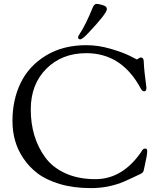

<svg xmlns="http://www.w3.org/2000/svg" viewBox="-20 -946 847 986"><path d="M381 -755C381 -747.7 384.7 -744 392 -744C399.3 -744 412.7 -754.3 432 -775C496.7 -843 529 -884.7 529 -900C529 -908.7 522.2 -915.2 508.5 -919.5C494.8 -923.8 484 -926 476 -926C468 -926 461.3 -919.7 456 -907C432 -847.7 409.3 -802 388 -770C383.3 -763.3 381 -758.3 381 -755ZM86 -520C58 -462 44 -397 44 -325C44 -253 62 -190 98 -136C118 -105.3 142.8 -78.7 172.5 -56C202.2 -33.3 240.3 -15 287 -1C333.7 13 387.2 20 447.5 20C507.8 20 564.7 8.7 618 -14C638 -22.7 666 -35.7 702 -53C711.3 -57.7 716.7 -63.7 718 -71C718.7 -74.3 720.7 -83.5 724 -98.5C727.3 -113.5 730.2 -127.2 732.5 -139.5C734.8 -151.8 736 -162.2 736 -170.5C736 -178.8 733 -183 727 -183C719.7 -183 714.7 -180.7 712 -176C646.7 -76 566 -26 470 -26C411.3 -26 360 -36 316 -56C272 -76 237.3 -103.3 212 -138C162.7 -206 138 -288 138 -384C138 -470 164.7 -539.7 218 -593C271.3 -646.3 339.7 -673 423 -673C545 -673 638.3 -612.3 703 -491C708.3 -481.7 714 -477 720 -477C728 -477 732 -483 732 -495C732 -497.7 731 -506 729 -520C727 -534 724.8 -551.8 722.5 -573.5C720.2 -595.2 718.8 -612.2 718.5 -624.5C718.2 -636.8 716.3 -644.3 713 -647C709.7 -649.7 706.5 -651 703.5 -651C700.5 -651 696.7 -649.3 692 -646C687.3 -642.7 684 -641 682 -641L645 -660C620.3 -672 587.3 -684 546 -696C504.7 -708 463.7 -714 423 -714C343 -714 273.8 -696.2 215.5 -660.5C157.2 -624.8 114 -578 86 -520Z"/></svg>

Font: Sorts Mill Goudy
Style: Regular
Weight: 400
Version: Version 003.101